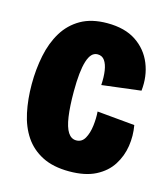

<svg xmlns="http://www.w3.org/2000/svg" viewBox="-89 -612 608 695"><g transform="rotate(15 215.0 -264.0)"><path d="M233 13Q173 13 132 -8Q91 -29 66.5 -65.5Q42 -102 31.5 -151.5Q21 -201 21 -257Q21 -313 31.5 -364.5Q42 -416 66 -455.5Q90 -495 130 -518Q170 -541 229 -541Q295 -541 337 -513Q379 -485 398 -438.5Q417 -392 411 -337L265 -319Q267 -349 263.5 -372.5Q260 -396 250.5 -409.5Q241 -423 224 -423Q211 -423 202 -413.5Q193 -404 187 -385Q181 -366 178 -337.5Q175 -309 175 -271Q175 -215 180.5 -177Q186 -139 198 -120.5Q210 -102 229 -102Q250 -102 261 -121.5Q272 -141 275.5 -169.5Q279 -198 277 -223L418 -210Q425 -171 419 -132Q413 -93 392 -60Q371 -27 332 -7Q293 13 233 13Z"/></g></svg>

Font: Bricolage Grotesque 48pt Condensed ExtraBold
Style: Regular
Weight: 800
Width: 3
Designer: Mathieu Triay
Foundry: Atelier Triay
Version: Version 1.001;gftools[0.9.33.dev8+g029e19f]